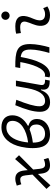

<svg xmlns="http://www.w3.org/2000/svg" viewBox="1065 -1849 800 2970"><g transform="rotate(-90 1465.0 -364.0)"><path d="M83.5 16.1 258.8 -176.8 263.7 -131.3C273.4 -31.2 317.4 9.8 391.6 9.8C432.1 9.8 466.8 2 507.3 -16.6L484.9 -87.4C455.6 -73.2 430.7 -66.9 402.8 -66.9C366.7 -66.9 345.2 -90.8 338.9 -147.5L327.6 -250.5L548.8 -469.7L489.7 -530.8L318.4 -335L313 -386.2C303.2 -486.3 257.8 -527.3 185.5 -527.3C154.3 -527.3 122.6 -520.5 78.6 -504.9L99.6 -434.1C126 -445.3 148.4 -450.7 174.8 -450.7C208.5 -450.7 231.4 -426.8 237.3 -370.1L249.5 -261.2L27.8 -44.9Z M1005.9 -333.5C1105.5 -388.7 1166.5 -469.2 1166.5 -574.2C1166.5 -682.1 1094.7 -741.7 981.9 -741.7C812.5 -741.7 714.4 -605.5 678.2 -435.5C667.5 -383.3 658.7 -330.1 658.7 -257.8C658.7 -112.3 698.7 9.8 873 9.8C1017.6 9.8 1109.4 -84 1109.4 -190.4C1109.4 -252.9 1085 -304.2 1005.9 -322.3ZM746.6 -329.1C749.5 -361.8 754.4 -394.5 761.2 -424.8C790.5 -561 860.4 -665 977.5 -665C1033.2 -665 1080.6 -641.6 1080.6 -570.8C1080.6 -441.4 942.9 -355 746.6 -329.1ZM948.2 -306.2C1006.8 -292.5 1024.4 -252.4 1024.4 -199.2C1024.4 -128.9 971.2 -66.9 880.4 -66.9C779.8 -66.9 744.6 -137.7 743.7 -255.9C819.3 -265.1 888.7 -282.2 948.2 -306.2Z M1366.7 10.3C1476.6 10.3 1522 -47.4 1556.6 -130.9H1566.4C1551.8 -40 1583.5 4.9 1687.5 4.9H1704.6L1717.3 -66.9L1700.7 -67.4C1643.6 -68.4 1627.4 -89.4 1637.7 -146L1703.6 -517.6H1617.2L1585 -336.4V-336.9C1551.3 -157.2 1487.3 -66.4 1389.6 -66.4C1335.9 -66.4 1306.2 -97.2 1306.2 -153.8C1306.2 -231.9 1337.9 -338.9 1406.7 -511.7L1322.8 -527.3C1254.4 -362.3 1220.7 -248 1220.7 -145C1220.7 -45.4 1272.9 10.3 1366.7 10.3Z M2130.9 0H2218.3C2243.7 -85.9 2268.6 -203.6 2268.6 -298.8C2268.6 -509.3 2150.4 -528.8 1911.1 -527.3L1897.9 -451.2C1932.1 -450.7 1962.4 -450.7 1989.7 -449.7L1987.3 -436C1959.5 -279.8 1895 -66.9 1788.1 -66.9C1780.8 -66.9 1778.3 -67.9 1766.1 -71.8L1752.9 1C1767.6 7.8 1780.3 9.8 1793 9.8C1951.7 9.8 2026.9 -214.8 2065.4 -427.2L2068.4 -443.8C2152.8 -431.2 2183.6 -395.5 2183.6 -292C2183.6 -204.1 2157.7 -92.3 2130.9 0Z M2823.2 -95.7C2786.6 -74.7 2764.2 -66.9 2729 -66.9C2664.1 -66.9 2631.8 -98.1 2635.7 -157.7C2640.1 -225.6 2678.7 -275.4 2695.3 -345.2C2724.6 -464.4 2670.4 -527.3 2543.9 -527.3C2505.4 -527.3 2466.8 -524.4 2428.7 -513.7L2439 -440.4C2468.8 -448.2 2498.5 -451.7 2528.3 -451.7C2598.6 -451.7 2627.9 -418.5 2611.8 -355C2596.7 -293.9 2555.2 -226.1 2550.8 -153.3C2543.9 -46.4 2601.1 9.8 2716.3 9.8C2771.5 9.8 2812 -8.3 2850.6 -31.2ZM2707.5 -615.2C2743.2 -615.2 2772 -643.6 2772 -679.2C2772 -714.8 2743.2 -743.7 2707.5 -743.7C2671.9 -743.7 2643.1 -714.8 2643.1 -679.2C2643.1 -643.6 2671.9 -615.2 2707.5 -615.2Z"/></g></svg>

Font: Cascadia Code PL SemiLight
Style: Italic
Weight: 350
Italic angle: -10°
Monospace: yes
Designer: Aaron Bell
Foundry: Saja Typeworks
Version: Version 2404.023